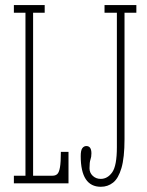

<svg xmlns="http://www.w3.org/2000/svg" viewBox="-20 -720 576 754"><path d="M34.5 0V-30H80V-670H34.5V-700H155.5V-670H110V-30H186.5Q198 -30 205 -36.5Q212 -43 215.5 -63Q219 -83 219 -123.5H249V0ZM376 13.5Q297 13.5 297 -107Q297 -129.5 303.2 -138Q309.5 -146.5 319 -146.5Q339 -146.5 339 -117.5Q339 -103.5 335.2 -93.2Q331.5 -83 331.5 -59Q331.5 -41.5 344.2 -29.5Q357 -17.5 375.5 -17.5Q402.5 -17.5 420.8 -43.5Q439 -69.5 439 -142V-670H390.5V-700H515.5V-670H469V-173.5Q469 -101 457 -60.2Q445 -19.5 424.2 -3Q403.5 13.5 376 13.5Z"/></svg>

Font: Imbue 10pt Thin
Style: Regular
Weight: 100
Designer: Tyler Finck
Foundry: Etcetera Type Company
Version: Version 1.102; ttfautohint (v1.8.3)